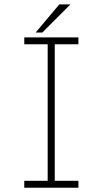

<svg xmlns="http://www.w3.org/2000/svg" viewBox="-20 -874 490 894"><path d="M345 -668H235V-32H345V0H93V-32H202V-668H93V-700H345ZM146 -722.5 256 -853.5H308L177 -722.5Z"/></svg>

Font: League Mono Thin Condensed
Style: Regular
Weight: 100
Width: 1
Designer: Tyler Finck
Foundry: The League of Moveable Type / Tyler Finck
Version: Version 2.300;RELEASE